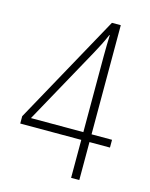

<svg xmlns="http://www.w3.org/2000/svg" viewBox="-110 -855 674 860"><g transform="rotate(15 227.5 -425.0)"><path d="M304 -66H342V-242H437V-278H342V-784H301L21 -276V-242H304ZM61 -278 258 -635C275 -666 290 -695 304 -728H306C305 -696 304 -672 304 -631V-278Z"/></g></svg>

Font: Noto Sans Malayalam UI Condensed ExtraLight
Style: Regular
Weight: 200
Width: 3
Designer: Jelle Bosma - Monotype Design Team
Foundry: Monotype Imaging Inc.
Version: Version 2.104